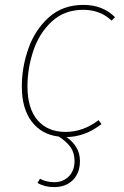

<svg xmlns="http://www.w3.org/2000/svg" viewBox="-20 -549 504 783"><path d="M92 -197Q92 -106 133.5 -58.5Q175 -11 247 -11Q319 -11 382 -59L394 -43Q327 9 251 10Q306 48 306 108Q306 156 277.5 185Q249 214 200 214Q162 214 133 197L143 180Q169 194 202 194Q237 194 260.5 170.5Q284 147 284 107Q284 74 267.5 51Q251 28 220 8Q150 0 109.5 -53Q69 -106 69 -197Q69 -275 96 -351.5Q123 -428 179.5 -478.5Q236 -529 320 -529Q399 -529 449 -479L435 -465Q389 -509 319 -509Q243 -509 191.5 -461.5Q140 -414 116 -342Q92 -270 92 -197Z"/></svg>

Font: Fira Sans Thin
Style: Italic
Weight: 250
Italic angle: -8°
Designer: Carrois Corporate & Edenspiekermann AG
Foundry: Carrois Corporate GbR & Edenspiekermann AG
Version: Version 4.203